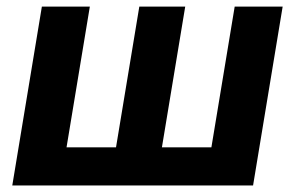

<svg xmlns="http://www.w3.org/2000/svg" viewBox="-20 -566 900 586"><path d="M107.8 -545.9H254.2L183.1 -116.4H334.1L405.2 -545.9H545.3L474.2 -116.4H625.2L696.3 -545.9H842.7L752.4 0H17.5Z"/></svg>

Font: Inter Variable
Style: Italic
Weight: 400
Italic angle: -9.39999°
Designer: Rasmus Andersson
Foundry: rsms
Version: Version 4.001;git-9221beed3